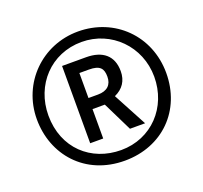

<svg xmlns="http://www.w3.org/2000/svg" viewBox="-126 -870 1083 1025"><g transform="rotate(-20 415.5 -357.0)"><path d="M416 10C631 10 783 -143 783 -355C783 -567 623 -724 415 -724C211 -724 49 -564 49 -358C49 -157 190 10 416 10ZM417 -50C247 -50 114 -169 114 -356C114 -529 239 -665 414 -665C582 -665 716 -531 716 -358C716 -185 590 -50 417 -50ZM273 -141H347V-308H417L499 -141H585L483 -332C532 -354 558 -393 558 -447C558 -535 503 -580 409 -580H273ZM401 -371H347V-513H401C464 -513 481 -490 481 -444C481 -398 454 -371 401 -371Z"/></g></svg>

Font: Noto Sans Gurmukhi ExtraCondensed
Style: Bold
Weight: 700
Width: 2
Designer: Jelle Bosma - Monotype Design Team
Foundry: Monotype Imaging Inc.
Version: Version 2.004